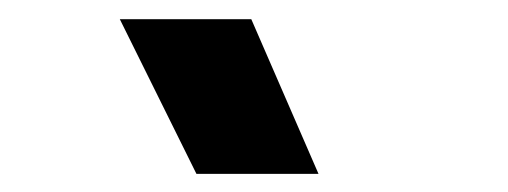

<svg xmlns="http://www.w3.org/2000/svg" viewBox="-20 -791 540 204"><path d="M107.3 -770.6H247L318.4 -606.3H188.7Z"/></svg>

Font: TASA Explorer VF
Style: Regular
Weight: 400
Designer: Weizhong Zhang
Foundry: Local Remote
Version: Version 1.000;Glyphs 3.2 (3192)